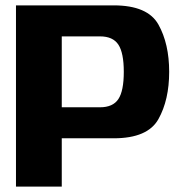

<svg xmlns="http://www.w3.org/2000/svg" viewBox="-20 -695 684 715"><path d="M39.5 0H210V-180H403.5Q530 -180 570 -251.5Q610 -323 610 -427.5Q610 -532 570 -603.5Q530 -675 403.5 -675H39.5ZM210 -295.5V-559.5H352.5Q400.5 -559.5 420.8 -528.8Q441 -498 441 -427.5Q441 -356.5 420.8 -326Q400.5 -295.5 352.5 -295.5Z"/></svg>

Font: Anybody UltraCondensed Thin
Style: Bold
Weight: 700
Version: Version 1.111